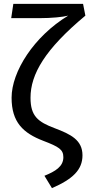

<svg xmlns="http://www.w3.org/2000/svg" viewBox="-20 -759 462 994"><path d="M38 -665H183C248 -665 306 -671 333 -678C155 -570 40 -388 40 -253C40 -126 100 -70 204 -30C285 1 308 15 308 55C308 103 267 128 210 151L249 215C357 168 407 120 407 45C407 -34 346 -64 264 -95C176 -128 138 -158 138 -253C138 -375 213 -504 422 -678L410 -739H49Z"/></svg>

Font: FiraGO Unicode
Style: Regular
Weight: 400
Designer: bBox Type
Foundry: bBox Type GmbH
Version: Version 1.001;PS 001.001;hotconv 1.0.88;makeotf.lib2.5.64775